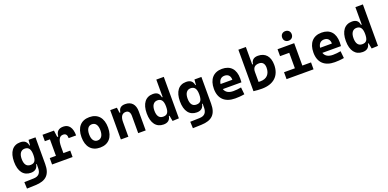

<svg xmlns="http://www.w3.org/2000/svg" viewBox="-1 -1854 6446 3186"><g transform="rotate(-20 3222.5 -261.0)"><path d="M88.9 233.4 240.2 228.5C429.7 222.2 512.2 138.7 512.2 -45.9V-517.6H389.6L381.3 -423.8H372.1C359.9 -493.2 321.3 -527.3 242.7 -527.3C113.3 -527.3 38.6 -429.2 38.6 -258.3C38.6 -85.4 113.3 9.8 241.7 9.8C314 9.8 358.9 -24.9 369.1 -93.8H379.9V-30.3C379.9 63 340.8 110.8 250 113.3L84 118.2ZM379.9 -258.3C379.9 -157.7 354 -114.7 278.8 -114.7C210 -114.7 173.8 -163.1 173.8 -258.3C173.8 -350.1 211.9 -402.8 278.8 -402.8C346.2 -402.8 379.9 -358.4 379.9 -258.3Z M857.9 -222.7C857.9 -337.9 889.6 -402.8 954.1 -402.8C1003.4 -402.8 1024.9 -377.9 1024.9 -316.9H1156.7C1156.7 -452.6 1102.5 -527.3 1004.4 -527.3C920.9 -527.3 877.4 -485.8 872.1 -400.9H853.5L838.4 -517.6H636.2V-404.3H726.1V-113.3H616.7V0H979V-113.3H857.9Z M1464.8 9.8C1613.8 9.8 1699.7 -87.9 1699.7 -258.8C1699.7 -429.7 1613.8 -527.3 1464.8 -527.3C1315.9 -527.3 1230 -429.7 1230 -258.8C1230 -87.9 1315.9 9.8 1464.8 9.8ZM1464.8 -115.7C1401.9 -115.7 1365.2 -167.5 1365.2 -258.8C1365.2 -350.6 1401.9 -401.9 1464.8 -401.9C1528.3 -401.9 1564.5 -350.6 1564.5 -258.8C1564.5 -167.5 1528.3 -115.7 1464.8 -115.7Z M2137.7 0H2270V-336.9C2270 -458 2207.5 -527.3 2098.1 -527.3C2021 -527.3 1986.3 -493.2 1976.6 -423.8H1961.9L1949.7 -517.6H1831.5V0H1963.9V-258.3C1963.9 -354.5 1997.6 -401.9 2063.5 -401.9C2110.8 -401.9 2137.7 -366.7 2137.7 -304.2Z M2585.4 9.8C2657.7 9.8 2702.6 -24.9 2712.9 -93.8H2724.1L2742.7 4.9L2856 0V-732.4H2723.6V-423.8H2710.9C2699.2 -493.2 2662.1 -527.3 2586.4 -527.3C2457 -527.3 2382.3 -429.2 2382.3 -258.3C2382.3 -85.4 2457 9.8 2585.4 9.8ZM2723.6 -258.3C2723.6 -157.7 2697.8 -114.7 2622.6 -114.7C2553.7 -114.7 2517.6 -163.1 2517.6 -258.3C2517.6 -350.1 2555.7 -402.8 2622.6 -402.8C2689.9 -402.8 2723.6 -358.4 2723.6 -258.3Z M3018.6 233.4 3169.9 228.5C3359.4 222.2 3441.9 138.7 3441.9 -45.9V-517.6H3319.3L3311 -423.8H3301.8C3289.6 -493.2 3251 -527.3 3172.4 -527.3C3043 -527.3 2968.3 -429.2 2968.3 -258.3C2968.3 -85.4 3043 9.8 3171.4 9.8C3243.7 9.8 3288.6 -24.9 3298.8 -93.8H3309.6V-30.3C3309.6 63 3270.5 110.8 3179.7 113.3L3013.7 118.2ZM3309.6 -258.3C3309.6 -157.7 3283.7 -114.7 3208.5 -114.7C3139.6 -114.7 3103.5 -163.1 3103.5 -258.3C3103.5 -350.1 3141.6 -402.8 3208.5 -402.8C3275.9 -402.8 3309.6 -358.4 3309.6 -258.3Z M3849.6 9.8C3891.6 9.8 3946.8 7.8 4013.2 -3.9L4000.5 -128.9C3953.1 -120.1 3908.2 -115.2 3861.3 -115.2C3780.3 -115.2 3727.1 -146.5 3707 -206.5H4035.6C4037.6 -227.5 4038.6 -249 4038.6 -273.4C4038.6 -438.5 3954.1 -527.3 3806.6 -527.3C3655.8 -527.3 3568.8 -428.7 3568.8 -259.8C3568.8 -85.9 3670.4 9.8 3849.6 9.8ZM3700.7 -298.3C3710 -367.7 3748 -406.2 3807.6 -406.2C3871.1 -406.2 3908.7 -368.2 3908.7 -298.3Z M4319.8 9.8C4527.8 9.8 4646.5 -100.6 4646.5 -293C4646.5 -442.4 4571.8 -527.3 4441.9 -527.3C4368.2 -527.3 4327.6 -493.2 4318.8 -423.8H4305.2V-732.4H4172.9V0C4222.7 5.9 4270 9.8 4319.8 9.8ZM4305.2 -291C4305.2 -366.2 4342.3 -402.8 4416.5 -402.8C4477.1 -402.8 4511.2 -363.3 4511.2 -293C4511.2 -179.7 4449.2 -114.7 4340.3 -114.7C4328.6 -114.7 4316.9 -114.7 4305.2 -115.2Z M4757.3 0H5233.9V-122.1H5080.6V-517.6H4786.6V-395.5H4948.7V-122.1H4757.3ZM5008.8 -587.4C5059.1 -587.4 5093.3 -621.6 5093.3 -671.9C5093.3 -722.2 5059.1 -756.3 5008.8 -756.3C4958.5 -756.3 4924.3 -722.2 4924.3 -671.9C4924.3 -621.6 4958.5 -587.4 5008.8 -587.4Z M5607.4 9.8C5649.4 9.8 5704.6 7.8 5771 -3.9L5758.3 -128.9C5710.9 -120.1 5666 -115.2 5619.1 -115.2C5538.1 -115.2 5484.9 -146.5 5464.8 -206.5H5793.5C5795.4 -227.5 5796.4 -249 5796.4 -273.4C5796.4 -438.5 5711.9 -527.3 5564.5 -527.3C5413.6 -527.3 5326.7 -428.7 5326.7 -259.8C5326.7 -85.9 5428.2 9.8 5607.4 9.8ZM5458.5 -298.3C5467.8 -367.7 5505.9 -406.2 5565.4 -406.2C5628.9 -406.2 5666.5 -368.2 5666.5 -298.3Z M6101.1 9.8C6173.3 9.8 6218.3 -24.9 6228.5 -93.8H6239.7L6258.3 4.9L6371.6 0V-732.4H6239.3V-423.8H6226.6C6214.8 -493.2 6177.7 -527.3 6102.1 -527.3C5972.7 -527.3 5897.9 -429.2 5897.9 -258.3C5897.9 -85.4 5972.7 9.8 6101.1 9.8ZM6239.3 -258.3C6239.3 -157.7 6213.4 -114.7 6138.2 -114.7C6069.3 -114.7 6033.2 -163.1 6033.2 -258.3C6033.2 -350.1 6071.3 -402.8 6138.2 -402.8C6205.6 -402.8 6239.3 -358.4 6239.3 -258.3Z"/></g></svg>

Font: Cascadia Code
Style: Bold
Weight: 700
Monospace: yes
Designer: Aaron Bell
Foundry: Saja Typeworks
Version: Version 2404.023